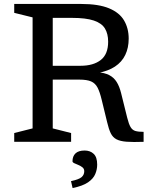

<svg xmlns="http://www.w3.org/2000/svg" viewBox="-20 -718 773 972"><path d="M387.5 -385Q452.5 -385 490 -414.2Q527.5 -443.5 527.5 -507Q527.5 -547 511.2 -573.8Q495 -600.5 455 -614Q415 -627.5 344 -627.5H191.5L192 -698H390Q479 -698 532 -676Q585 -654 608.2 -614.2Q631.5 -574.5 631.5 -522.5Q631.5 -476 614.2 -440Q597 -404 561.8 -380.8Q526.5 -357.5 472 -348V-352.5Q509.5 -350 533 -337.8Q556.5 -325.5 570.5 -303.2Q584.5 -281 593 -247L624 -122Q632 -90 641 -74.8Q650 -59.5 665.2 -55Q680.5 -50.5 707 -50.5V0Q653.5 2 620.8 -0.5Q588 -3 569.2 -13Q550.5 -23 540.5 -43.8Q530.5 -64.5 522.5 -99L495 -212Q485.5 -252 474 -274.2Q462.5 -296.5 441.2 -305.8Q420 -315 381 -315H192L191.5 -385ZM247 -698V-68L340 -44.5V0H52V-44.5L145 -68V-630L52 -653V-698ZM339.5 199Q379.5 190.5 393 178.8Q406.5 167 406.5 149Q406.5 136.5 397.5 129.2Q388.5 122 376.8 117.2Q365 112.5 356 108.2Q347 104 347 98.5Q347 73 362.2 58.5Q377.5 44 408.5 44Q436.5 44 454.2 60.8Q472 77.5 472 115.5Q472 140 462.2 163.2Q452.5 186.5 425.8 205Q399 223.5 347.5 234Z"/></svg>

Font: Newsreader 9pt
Style: Regular
Weight: 400
Designer: Hugues Gentile
Foundry: Production Type
Version: Version 1.003